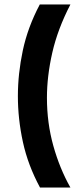

<svg xmlns="http://www.w3.org/2000/svg" viewBox="-20 -721 354 859"><path d="M295 -701Q238 -591 214 -485.5Q190 -380 190 -284Q190 -171 218.5 -69Q247 33 295 118H159Q105 18 82.5 -85.5Q60 -189 60 -291Q60 -391 82 -495Q104 -599 158 -701Z"/></svg>

Font: Bricolage Grotesque 12pt SemiBold
Style: Regular
Weight: 600
Designer: Mathieu Triay
Foundry: Atelier Triay
Version: Version 1.001; ttfautohint (v1.8.4.7-5d5b);gftools[0.9.33.de